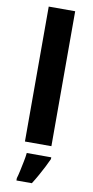

<svg xmlns="http://www.w3.org/2000/svg" viewBox="-106 -802 517 1065"><g transform="rotate(10 152.5 -269.5)"><path d="M227 0H78V-760H227ZM237 71Q227 93 214.5 117.5Q202 142 187.5 168Q173 194 156 221H69V208Q75 188 80.5 162Q86 136 91.5 109Q97 82 99 61H237Z"/></g></svg>

Font: Noto Sans Myanmar
Style: Regular
Weight: 400
Designer: Monotype Design Team
Foundry: Monotype Imaging Inc.
Version: Version 2.107